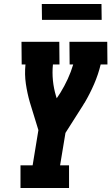

<svg xmlns="http://www.w3.org/2000/svg" viewBox="-20 -945 560 965"><path d="M83 0V-114H144L173 -291L130 -431Q117 -476 110 -523.5Q103 -571 108 -621H89L88 -735H278L279 -621H246Q242 -580 246 -540.5Q250 -501 261 -464L265 -451L283 -478Q304 -512 320.5 -548Q337 -584 348 -621H330L329 -735H519L520 -621H486Q474 -571 453 -522.5Q432 -474 405 -428L404 -427Q403 -425 401 -422.5Q399 -420 398 -417L309 -277L282 -114H327V0ZM491 -845H191L190 -925H490Z"/></svg>

Font: Iosevka Curly Slab Heavy
Style: Italic
Weight: 900
Italic angle: -9°
Monospace: yes
Designer: Belleve Invis
Foundry: Belleve Invis
Version: Version 22.1.2; ttfautohint (v1.8.4)